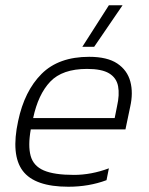

<svg xmlns="http://www.w3.org/2000/svg" viewBox="-20 -700 565 730"><path d="M293 -522 394 -680H446L338 -522ZM240 10Q112 10 66.5 -50.5Q21 -111 49 -240Q73 -354 138 -419Q203 -484 319 -484Q388 -484 426 -458.5Q464 -433 475.5 -390Q487 -347 475 -294L457 -208H97Q86 -146 96.5 -107.5Q107 -69 146.5 -52Q186 -35 261 -35Q327 -35 394 -60L385 -15Q318 10 240 10ZM106 -251H416L425 -296Q435 -340 429 -372Q423 -404 395 -421Q367 -438 311 -438Q217 -438 171 -389.5Q125 -341 106 -251Z"/></svg>

Font: Kanit ExtraLight
Style: Italic
Weight: 275
Italic angle: -12°
Designer: Katatrad Team
Foundry: CadsonDemak
Version: Version 2.000; ttfautohint (v1.8.3)